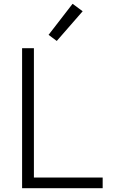

<svg xmlns="http://www.w3.org/2000/svg" viewBox="-20 -988 615 1008"><path d="M96 0V-735H158V-56H519V0ZM278 -773 235 -805 361 -968 414 -929Z"/></svg>

Font: Jozsika Light
Style: Regular
Weight: 300
Monospace: yes
Designer: Belleve Invis
Foundry: Belleve Invis
Version: 2.1.0